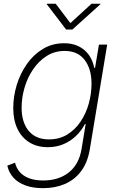

<svg xmlns="http://www.w3.org/2000/svg" viewBox="-20 -776 625 1011"><path d="M206.5 214.8Q153.3 214.8 114 200.4Q74.7 186 50.5 159.4Q26.4 132.8 18.6 96.2L59.1 80.6Q65.9 108.9 84.2 129.9Q102.5 150.9 133.3 162.6Q164.1 174.3 207.5 174.3Q288.6 174.3 342.3 132.1Q396 89.8 409.7 7.3L431.2 -123.5L427.2 -122.6Q408.2 -86.9 379.2 -59.3Q350.1 -31.7 313 -16.4Q275.9 -1 231.9 -1Q175.8 -1 135 -26.1Q94.2 -51.3 72 -97.4Q49.8 -143.6 49.8 -207Q49.8 -268.1 68.1 -328.4Q86.4 -388.7 121.3 -438.5Q156.2 -488.3 205.8 -518.3Q255.4 -548.3 317.4 -548.3Q353 -548.3 380.1 -538.1Q407.2 -527.8 427 -510Q446.8 -492.2 459 -468.5Q471.2 -444.8 476.1 -418.5L480.5 -418.9L501 -541H544.4L452.6 12.2Q440.9 80.1 407.2 125.2Q373.5 170.4 322 192.6Q270.5 214.8 206.5 214.8ZM237.8 -42Q292.5 -42 334.2 -67.6Q376 -93.3 404.5 -136Q433.1 -178.7 447.5 -230.7Q461.9 -282.7 461.9 -335.9Q461.9 -412.6 425.8 -460.2Q389.6 -507.8 320.8 -507.8Q267.6 -507.8 225.8 -481.2Q184.1 -454.6 154.3 -410.9Q124.5 -367.2 109.1 -314.2Q93.8 -261.2 93.8 -208.5Q93.8 -131.8 131.1 -86.9Q168.5 -42 237.8 -42ZM273.4 -756.3 350.6 -654.3 461.9 -756.3H508.8L508.3 -753.4L361.3 -620.6H328.1L226.6 -753.4L227.1 -756.3Z"/></svg>

Font: Inter 17pt ExtraLight
Style: Italic
Weight: 250
Italic angle: -9.3988°
Version: Version 4.001;git-66647c0bb